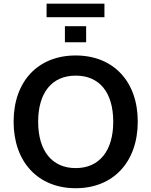

<svg xmlns="http://www.w3.org/2000/svg" viewBox="-20 -998 810 1028"><path d="M385.3 9.8C586.3 9.8 717.6 -130.4 717.6 -347.1C717.6 -562.7 586.3 -701 385.3 -701C183.3 -701 52.9 -562.7 52.9 -346.1C52.9 -130.4 184.3 9.8 385.3 9.8ZM385.3 -98C258.8 -98 184.3 -190.2 184.3 -346.1C184.3 -502.9 258.8 -593.1 385.3 -593.1C512.7 -593.1 586.3 -502.9 586.3 -346.1C586.3 -190.2 511.8 -98 385.3 -98ZM229.4 -905.9H539.2V-978.4H229.4ZM327.5 -771.6H441.2V-857.8H327.5Z"/></svg>

Font: LL Pando Sans
Style: Bold
Weight: 700
Designer: Joshua Smith
Foundry: Joshua Smith
Version: Version 1.000;Glyphs 3.2.1 (3258)